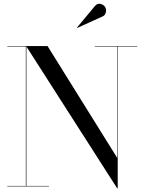

<svg xmlns="http://www.w3.org/2000/svg" viewBox="-20 -996 772 1026"><path d="M529 -908.5 392 -846.5 391 -848 486.5 -963Q500.5 -980 518 -975Q535.5 -970 542.5 -957.5Q549.5 -945 545.5 -929.5Q541.5 -914 529 -908.5ZM19 -2.5H118V-747.5H19V-750H234L606.5 -152V-747.5H486.5V-750H714V-747.5H609V10H606L121 -747.5V-2.5H241.5V0H19Z"/></svg>

Font: Bodoni* 72pt
Style: Regular
Weight: 400
Version: Version 2.3